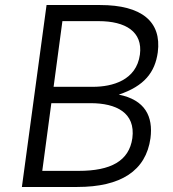

<svg xmlns="http://www.w3.org/2000/svg" viewBox="-20 -743 689 763"><path d="M67 0H287C460 0 560 -64 578 -194C589 -280 557 -346 452 -367C554 -401 596 -456 607 -535C623 -657 543 -723 378 -723H165ZM193 -398 228 -659H372C479 -659 548 -617 536 -526C522 -424 427 -398 349 -398ZM148 -64 184 -333H340C442 -333 519 -295 506 -194C493 -103 420 -64 293 -64Z"/></svg>

Font: United Sans Light
Style: Italic
Weight: 300
Italic angle: -8°
Designer: Pablo Impallari, Rodrigo Fuenzalida (Modified by Dan O. Williams)
Version: Version 1.000;PS 001.000;hotconv 1.0.88;makeotf.lib2.5.64775